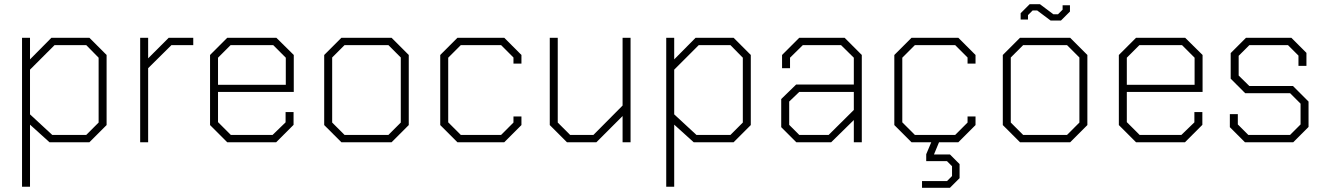

<svg xmlns="http://www.w3.org/2000/svg" viewBox="-20 -678 6316 915"><path d="M85 -498H123V-395L225 -498H406L488 -416V-82L406 0H216L123 -84V212H85ZM391 -35 450 -94V-403L391 -463H240L123 -346V-133L229 -35Z M648 -498H686V-400L784 -498H901V-463H797L686 -353V0H648Z M981 -82V-416L1063 -498H1297L1380 -416V-240H1019V-96L1080 -35H1279L1341 -95V-144H1379V-83L1296 0H1063ZM1342 -274V-403L1282 -463H1079L1019 -403V-274Z M1525 -82V-416L1607 -498H1846L1928 -416V-82L1846 0H1607ZM1831 -35 1890 -94V-404L1831 -463H1622L1563 -404V-94L1622 -35Z M2078 -82V-416L2160 -498H2383L2465 -416V-375H2427V-404L2368 -463H2176L2116 -403V-95L2176 -35H2368L2427 -94V-123H2465V-82L2383 0H2160Z M2600 -82V-498H2638V-94L2697 -35H2808L2947 -175V-498H2985V0H2947V-125L2822 0H2682Z M3155 -498H3193V-395L3295 -498H3476L3558 -416V-82L3476 0H3286L3193 -84V212H3155ZM3461 -35 3520 -94V-403L3461 -463H3310L3193 -346V-133L3299 -35Z M3703 -72V-206L3774 -275H4049V-403L3988 -463H3806L3745 -403V-353H3707V-416L3789 -498H4005L4087 -416V0H4049V-106L3941 0H3775ZM3929 -35 4049 -154V-240H3789L3741 -194V-83L3789 -35Z M4591 -375V-404L4532 -463H4340L4280 -403V-95L4340 -35H4532L4591 -94V-123H4629V-82L4547 0H4455L4431 58H4507L4553 104V171L4507 217H4374V185H4493L4517 161V114L4493 90H4394V57L4418 0H4324L4242 -82V-416L4324 -498H4547L4629 -416V-375Z M4759 -82V-416L4841 -498H5080L5162 -416V-82L5080 0H4841ZM5065 -35 5124 -94V-404L5065 -463H4856L4797 -404V-94L4856 -35ZM4923 -628H4901L4879 -606V-585H4844V-615L4887 -658H4936L5000 -610H5022L5044 -632V-653H5079V-623L5036 -580H4987Z M5312 -82V-416L5394 -498H5628L5711 -416V-240H5350V-96L5411 -35H5610L5672 -95V-144H5710V-83L5627 0H5394ZM5673 -274V-403L5613 -463H5410L5350 -403V-274Z M5841 -72V-134H5879V-85L5929 -35H6128L6178 -85V-184L6128 -234H5914L5845 -303V-425L5918 -498H6134L6206 -426V-364H6168V-413L6118 -463H5934L5883 -412V-318L5934 -268H6142L6216 -194V-73L6143 0H5913Z"/></svg>

Font: Chakra Petch ExtraLight
Style: Regular
Weight: 275
Designer: Katatrad Aksorn Co.,Ltd.
Foundry: Cadson Demak Co.,Ltd.
Version: Version 1.000; ttfautohint (v1.6)